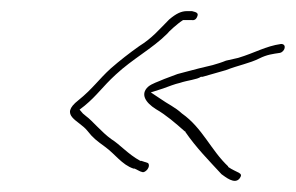

<svg xmlns="http://www.w3.org/2000/svg" viewBox="-20 -432 532 345"><path d="M137 -197C147 -184 154 -179 169 -168C187 -155 199 -136 220 -129H222L232 -124C236 -123 236 -122 239 -123C246 -126 250 -135 246 -139L234 -143H232C210 -155 196 -172 180 -182C163 -194 145 -216 135 -223L129 -228L123 -235L132 -242C155 -261 163 -275 188 -298C218 -326 254 -345 280 -371L281 -372C282 -374 298 -389 309 -396H324C329 -395 333 -397 335 -404C336 -408 334 -410 325 -412H316C306 -412 297 -408 284 -397C266 -379 254 -364 230 -349C213 -337 195 -323 179 -309C158 -290 146 -272 121 -252C85 -224 122 -216 137 -197ZM246 -276C232 -263 241 -248 260 -236C279 -225 295 -211 312 -196H313V-195C333 -166 355 -144 378 -119C384 -115 402 -99 411 -112C418 -122 406 -121 390 -132V-133C359 -162 344 -202 307 -228C294 -240 283 -244 266 -256L251 -266L273 -273C284 -277 294 -281 303 -283C318 -288 334 -289 341 -294H344C359 -298 371 -302 386 -306C409 -315 428 -318 446 -327C460 -334 470 -335 483 -337C492 -339 496 -353 485 -353C457 -349 438 -337 408 -328L386 -323C379 -320 369 -317 362 -315L337 -309C323 -305 309 -302 299 -299L275 -290C264 -285 253 -282 246 -276Z"/></svg>

Font: Stray Cat
Style: ExLtExtObl
Weight: 200
Version: Version 1.0